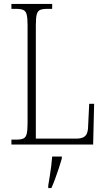

<svg xmlns="http://www.w3.org/2000/svg" viewBox="-20 -734 538 975"><path d="M38 0V-25H62Q86 -25 98.5 -30.5Q111 -36 115.5 -54Q120 -72 120 -109V-605Q120 -642 115.5 -660Q111 -678 98 -683.5Q85 -689 62 -689H38V-714H245V-689H220Q196 -689 183.5 -683.5Q171 -678 166.5 -660.5Q162 -643 162 -606V-30H366Q391 -30 404.5 -37.5Q418 -45 423 -61Q428 -77 428 -104L433 -207H458L453 0ZM225 208Q229 183 233 159Q237 135 240 110.5Q243 86 245 61H294V71Q288 92 279 119.5Q270 147 260 174Q250 201 241 221H225Z"/></svg>

Font: Noto Serif Khmer Condensed ExtraLight
Style: Regular
Weight: 250
Width: 3
Designer: Danh Hong and the Monotype Design Team
Foundry: Monotype Imaging Inc.
Version: Version 2.004